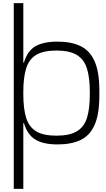

<svg xmlns="http://www.w3.org/2000/svg" viewBox="-20 -912 678 1227"><path d="M68 295V-892H129V-512H133Q155 -587 206.5 -616.5Q258 -646 348 -646Q435 -646 494.5 -617.5Q554 -589 584.5 -520.5Q615 -452 615 -332V-302Q615 -182 584.5 -113.5Q554 -45 494.5 -17Q435 11 348 11Q257 11 206 -20Q155 -51 133 -125H129V295ZM341 -45Q425 -45 471.5 -73Q518 -101 536 -159.5Q554 -218 554 -308V-325Q554 -416 535.5 -474.5Q517 -533 470.5 -561Q424 -589 341 -589Q257 -589 211 -561Q165 -533 147 -474.5Q129 -416 129 -326V-308Q129 -218 147 -159.5Q165 -101 210.5 -73Q256 -45 341 -45Z"/></svg>

Font: Matangi
Style: Regular
Weight: 400
Designer: Prashant Pant
Foundry: The Graphic Ant
Version: Version 3.002